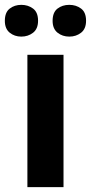

<svg xmlns="http://www.w3.org/2000/svg" viewBox="-35 -772 375 792"><path d="M227 0H78V-546H227ZM-15 -686Q-15 -721 5 -736.5Q25 -752 52.9 -752Q80.8 -752 101.4 -736.6Q122 -721.2 122 -686.4Q122 -653 101.4 -637Q80.8 -621 52.9 -621Q25 -621 5 -637.2Q-15 -653.5 -15 -686ZM182 -686Q182 -721 202.1 -736.5Q222.3 -752 250.6 -752Q279 -752 299.5 -736.6Q320 -721.2 320 -686.4Q320 -653 299.4 -637Q278.9 -621 251 -621Q222.5 -621 202.3 -637.2Q182 -653.5 182 -686Z"/></svg>

Font: Noto Sans Cham
Style: Regular
Weight: 400
Designer: Monotype Design Team
Foundry: Monotype Imaging Inc.
Version: Version 2.002